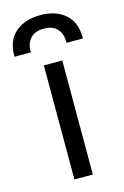

<svg xmlns="http://www.w3.org/2000/svg" viewBox="-134 -745 512 795"><g transform="rotate(-15 121.5 -347.0)"><path d="M83 0V-489H162V0ZM-25 -555V-561Q-25 -625 15.5 -659.5Q56 -694 122 -694Q188 -694 228 -659.5Q268 -625 268 -561V-555H198V-560Q198 -593 179.5 -614.5Q161 -636 122 -636Q83 -636 64 -614.5Q45 -593 45 -560V-555Z"/></g></svg>

Font: Space Grotesk
Style: Regular
Weight: 400
Designer: Florian Karsten
Foundry: Florian Karsten
Version: Version 2.000